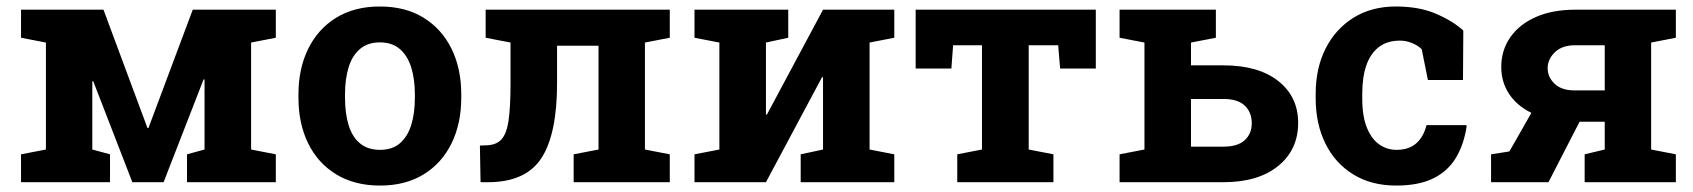

<svg xmlns="http://www.w3.org/2000/svg" viewBox="-20 -558 5186 588"><path d="M44.4 0V-85.4L120.6 -100.1V-427.7L44.4 -442.4V-528.3H120.6H296.9L431.6 -166H434.6L570.3 -528.3H749H824.7V-442.4L749 -427.7V-100.1L824.7 -85.4V0H552.7V-85.4L606.4 -100.1V-314.5L603.5 -314.9L481 0H385.3L265.6 -309.1L262.7 -308.6V-100.1L316.9 -85.4V0Z M1144 10.3Q1065.9 10.3 1009.8 -23.9Q953.6 -58.1 923.8 -118.9Q894 -179.7 894 -258.8V-269Q894 -347.7 923.8 -408.4Q953.6 -469.2 1009.5 -503.7Q1065.4 -538.1 1143.1 -538.1Q1221.7 -538.1 1277.3 -503.7Q1333 -469.2 1362.8 -408.7Q1392.6 -348.1 1392.6 -269V-258.8Q1392.6 -179.7 1362.8 -118.9Q1333 -58.1 1277.3 -23.9Q1221.7 10.3 1144 10.3ZM1144 -99.1Q1181.2 -99.1 1204.6 -119.1Q1228 -139.2 1239.3 -175Q1250.5 -210.9 1250.5 -258.8V-269Q1250.5 -315.9 1239.3 -351.8Q1228 -387.7 1204.3 -408Q1180.7 -428.2 1143.1 -428.2Q1106.4 -428.2 1082.5 -408Q1058.6 -387.7 1047.6 -351.8Q1036.6 -315.9 1036.6 -269V-258.8Q1036.6 -210.9 1047.6 -174.8Q1058.6 -138.7 1082.5 -118.9Q1106.4 -99.1 1144 -99.1Z M1451.7 0 1449.7 -112.3 1465.3 -112.8Q1498 -112.8 1514.6 -129.9Q1531.2 -147 1537.4 -188.5Q1543.5 -230 1543.5 -303.2V-427.7L1467.3 -442.4V-528.3H1955.1H2031.2V-442.4L1955.1 -427.7V-100.1L2031.2 -85.4V0H1736.8V-85.4L1813 -100.1V-418H1686V-303.2Q1686 -147 1637.9 -73.5Q1589.8 0 1474.1 0Z M2106.9 0V-85.4L2183.1 -100.1V-427.7L2106.9 -442.4V-528.3H2325.7H2394V-442.4L2325.7 -427.7V-207.5L2328.6 -207L2500.5 -528.3H2643.1H2718.8V-442.4L2643.1 -427.7V-100.1L2718.8 -85.4V0H2432.1V-85.4L2500.5 -100.1V-321.3L2497.6 -321.8L2325.7 0Z M2911.6 0V-85.4L2987.3 -100.1V-419.4H2898.9L2893.6 -348.1H2784.2V-528.3H3335.9V-348.1H3226.6L3220.7 -419.4H3130.4V-100.1L3206.1 -85.4V0Z M3726.6 -357.9Q3834 -357.9 3894.8 -309.8Q3955.6 -261.7 3955.6 -181.6Q3955.6 -99.6 3894.5 -49.8Q3833.5 0 3726.6 0H3408.7V-85.4L3484.9 -100.1V-427.7L3408.7 -442.4V-528.3H3703.6V-442.4L3627.4 -427.7V-357.9ZM3726.6 -108.9Q3770.5 -108.9 3792 -128.7Q3813.5 -148.4 3813.5 -180.7Q3813.5 -213.9 3792.2 -234.4Q3771 -254.9 3726.6 -254.9H3627.4V-108.9Z M4255.9 10.3Q4179.7 10.3 4124.3 -23.9Q4068.8 -58.1 4039.1 -118.4Q4009.3 -178.7 4009.3 -256.3V-271Q4009.3 -349.1 4039.6 -409.2Q4069.8 -469.2 4125 -503.7Q4180.2 -538.1 4254.9 -538.1Q4326.2 -538.1 4377.7 -515.9Q4429.2 -493.7 4461.4 -464.4L4460.4 -313H4353L4334 -407.2Q4322.3 -418.9 4304.2 -426.3Q4286.1 -433.6 4267.6 -433.6Q4228.5 -433.6 4202.9 -414.1Q4177.2 -394.5 4164.6 -358.4Q4151.9 -322.3 4151.9 -271V-256.3Q4151.9 -202.1 4166 -167.2Q4180.2 -132.3 4203.9 -115.7Q4227.5 -99.1 4256.8 -99.1Q4294.4 -99.1 4317.1 -118.9Q4339.8 -138.7 4348.6 -174.8H4470.2L4471.7 -171.9Q4463.4 -115.7 4438.7 -74.7Q4414.1 -33.7 4369.4 -11.7Q4324.7 10.3 4255.9 10.3Z M4546.4 0V-85.4L4602.5 -94.2L4669.9 -212.4Q4625 -234.4 4601.3 -270.8Q4577.6 -307.1 4577.6 -353Q4577.6 -404.3 4605.5 -444.1Q4633.3 -483.9 4684.1 -506.1Q4734.9 -528.3 4803.7 -528.3H5112.3V-442.4L5036.6 -427.7V-100.1L5112.3 -85.4V0H4833V-85.4L4894.5 -100.1V-185.1H4817.4L4722.2 0ZM4801.3 -281.2H4894.5V-419.4H4803.7Q4763.7 -419.4 4741.7 -397.9Q4719.7 -376.5 4719.7 -349.1Q4719.7 -321.8 4741 -301.5Q4762.2 -281.2 4801.3 -281.2Z"/></svg>

Font: Roboto Slab LO
Style: Bold
Weight: 700
Designer: Google
Version: Version 2.000